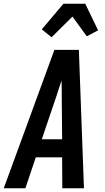

<svg xmlns="http://www.w3.org/2000/svg" viewBox="-39 -1000 559 1020"><path d="M-19 0 250 -735H380L407 0H292L291 -164H151L96 0ZM291 -260 289 -490Q289 -510 289 -530.5Q289 -551 288 -572Q281 -551 274 -530.5Q267 -510 261 -490L183 -260ZM235 -802 183 -844 298 -980H414L482 -839L422 -807L346 -912Z"/></svg>

Font: Iosevka
Style: Bold Italic
Weight: 700
Italic angle: -9°
Monospace: yes
Designer: Belleve Invis
Foundry: Belleve Invis
Version: Version 32.5.0; ttfautohint (v1.8.4)